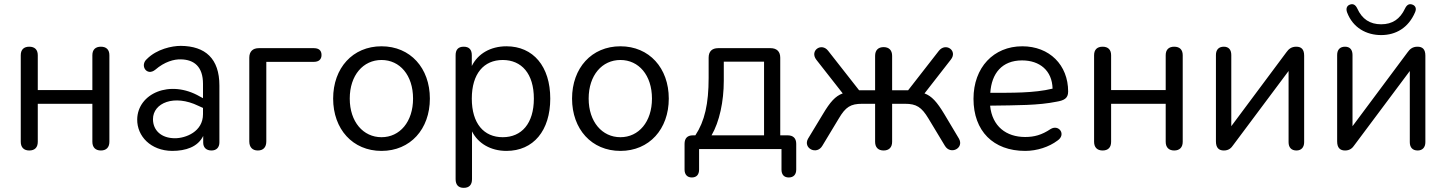

<svg xmlns="http://www.w3.org/2000/svg" viewBox="-20 -718 6966 925"><path d="M121 7C148 7 162 -8 162 -35V-218H425V-35C425 -8 440 7 466 7C492 7 507 -8 507 -35V-452C507 -479 492 -493 466 -493C440 -493 425 -479 425 -452V-284H162V-452C162 -479 147 -493 121 -493C95 -493 80 -479 80 -452V-35C80 -8 95 7 121 7Z M809 9C875 9 933 -10 959 -63V-31C959 -7 974 7 999 7C1023 7 1037 -8 1037 -32V-306C1037 -436 969 -496 851 -497C809 -497 736 -482 688 -434C652 -403 687 -349 728 -382C773 -421 819 -433 851 -432C916 -431 958 -396 958 -314V-245L943 -253C798 -337 643 -267 641 -143C640 -62 706 8 809 9ZM717 -144C717 -222 819 -265 936 -208L958 -198V-168C958 -83 874 -52 823 -52C757 -52 717 -90 717 -144Z M1222 7C1249 7 1263 -9 1263 -37V-420H1492C1516 -420 1529 -432 1529 -453C1529 -475 1516 -486 1492 -486H1227C1198 -486 1181 -470 1181 -440V-37C1181 -9 1196 7 1222 7Z M1818 9C1957 9 2051 -96 2051 -243C2051 -390 1957 -495 1818 -495C1679 -495 1585 -390 1585 -243C1585 -96 1679 9 1818 9ZM1818 -57C1730 -57 1665 -131 1665 -243C1665 -356 1730 -429 1818 -429C1906 -429 1970 -356 1970 -243C1970 -131 1906 -57 1818 -57Z M2214 187C2241 187 2254 172 2254 145V-85C2283 -27 2344 9 2420 9C2550 9 2631 -89 2631 -243C2631 -398 2549 -495 2420 -495C2343 -495 2282 -459 2253 -400V-452C2253 -479 2240 -493 2214 -493C2188 -493 2175 -479 2175 -452V145C2175 172 2188 187 2214 187ZM2402 -57C2311 -57 2253 -123 2253 -243C2253 -363 2311 -429 2402 -429C2493 -429 2552 -363 2552 -243C2552 -123 2493 -57 2402 -57Z M2969 9C3108 9 3202 -96 3202 -243C3202 -390 3108 -495 2969 -495C2830 -495 2736 -390 2736 -243C2736 -96 2830 9 2969 9ZM2969 -57C2881 -57 2816 -131 2816 -243C2816 -356 2881 -429 2969 -429C3057 -429 3121 -356 3121 -243C3121 -131 3057 -57 2969 -57Z M3313 137C3336 137 3348 123 3348 99V0H3745V99C3745 123 3757 137 3780 137C3803 137 3816 123 3816 99V-25C3816 -52 3801 -66 3775 -66H3739V-440C3739 -470 3722 -486 3692 -486H3440C3410 -486 3394 -470 3394 -440V-343C3394 -218 3375 -134 3330 -66H3318C3292 -66 3278 -52 3278 -25V99C3278 123 3291 137 3313 137ZM3408 -66C3446 -131 3467 -229 3467 -329V-421H3661V-66Z M4237 7C4263 7 4278 -8 4278 -35V-218H4340C4395 -218 4420 -202 4453 -147L4532 -16C4559 30 4626 -4 4600 -50L4529 -169C4494 -227 4469 -255 4434 -268L4561 -431C4595 -474 4536 -515 4503 -473L4355 -283H4278V-449C4278 -476 4263 -491 4237 -491C4211 -491 4196 -476 4196 -449V-283H4119L3970 -473C3938 -515 3879 -474 3913 -430L4040 -268C4004 -255 3979 -226 3945 -169L3873 -50C3847 -4 3915 31 3942 -16L4021 -147C4054 -203 4078 -218 4134 -218H4196V-35C4196 -8 4211 7 4237 7Z M4919 9C4976 9 5034 -10 5075 -41C5118 -70 5081 -121 5041 -96C4999 -68 4963 -58 4919 -58C4828 -58 4760 -109 4750 -209C4883 -211 4981 -210 5070 -228C5105 -234 5126 -243 5126 -277C5126 -405 5036 -495 4905 -495C4767 -495 4670 -393 4670 -242C4670 -87 4765 9 4919 9ZM4751 -271C4757 -364 4807 -427 4904 -427C4989 -427 5049 -378 5051 -291C4961 -269 4853 -271 4751 -271Z M5292 7C5319 7 5333 -8 5333 -35V-218H5596V-35C5596 -8 5611 7 5637 7C5663 7 5678 -8 5678 -35V-452C5678 -479 5663 -493 5637 -493C5611 -493 5596 -479 5596 -452V-284H5333V-452C5333 -479 5318 -493 5292 -493C5266 -493 5251 -479 5251 -452V-35C5251 -8 5266 7 5292 7Z M5876 7C5900 7 5912 -5 5922 -20L6188 -376V-33C6188 -8 6201 7 6226 7C6249 7 6263 -8 6263 -33V-450C6263 -481 6249 -493 6225 -493C6201 -493 6188 -481 6178 -467L5912 -110V-453C5912 -479 5899 -493 5876 -493C5852 -493 5838 -479 5838 -453V-37C5838 -6 5852 7 5876 7Z M6460 7C6484 7 6496 -5 6506 -20L6772 -376V-33C6772 -8 6785 7 6810 7C6833 7 6847 -8 6847 -33V-450C6847 -481 6833 -493 6809 -493C6785 -493 6772 -481 6762 -467L6496 -110V-453C6496 -479 6483 -493 6460 -493C6436 -493 6422 -479 6422 -453V-37C6422 -6 6436 7 6460 7ZM6634 -549C6705 -549 6765 -584 6797 -658C6806 -677 6799 -691 6784 -696C6770 -701 6758 -696 6749 -677C6725 -626 6688 -601 6634 -601C6580 -601 6542 -626 6519 -677C6510 -696 6498 -701 6484 -696C6469 -691 6463 -677 6470 -658C6498 -584 6563 -549 6634 -549Z"/></svg>

Font: SN Pro Book
Style: Regular
Weight: 350
Designer: Tobias Whetton
Foundry: Supernotes
Version: Version 1.003;Glyphs 3.3 (3324)